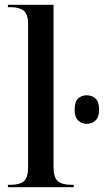

<svg xmlns="http://www.w3.org/2000/svg" viewBox="-20 -780 433 800"><path d="M13 0V-10H24Q62 -10 79.5 -25Q97 -40 97 -83V-679Q97 -722 78 -736Q59 -750 26 -750H13V-760H203V-86Q203 -41 220.5 -25.5Q238 -10 277 -10H287V0ZM341 -264Q320 -264 305.5 -278Q291 -292 291 -323Q291 -356 305.5 -369.5Q320 -383 341 -383Q363 -383 378 -369.5Q393 -356 393 -323Q393 -292 378 -278Q363 -264 341 -264Z"/></svg>

Font: Noto Serif Display SemiCondensed Medium
Style: Regular
Weight: 500
Width: 4
Designer: Monotype Design Team
Foundry: Monotype Imaging Inc.
Version: Version 2.009